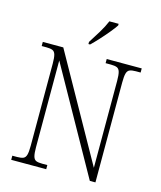

<svg xmlns="http://www.w3.org/2000/svg" viewBox="-133 -1027 943 1123"><g transform="rotate(15 338.0 -465.5)"><path d="M43 0V-25H72Q96 -25 109 -30.5Q122 -36 127 -54Q132 -72 132 -109V-606Q132 -642 127 -660Q122 -678 109 -683.5Q96 -689 72 -689H43V-714H167L522 -80V-606Q522 -642 517 -660Q512 -678 499 -683.5Q486 -689 462 -689H430V-714H642V-689H613Q589 -689 576 -683.5Q563 -678 558 -660Q553 -642 553 -605V0H519L164 -634V-109Q164 -72 169 -54Q174 -36 186.5 -30.5Q199 -25 224 -25H255V0ZM304 -784Q326 -818 350 -857.5Q374 -897 388 -931H444V-921Q433 -904 410 -876Q387 -848 361 -819.5Q335 -791 314 -771H304Z"/></g></svg>

Font: Noto Serif Lao SemiCondensed ExtraLight
Style: Regular
Weight: 200
Width: 4
Designer: Monotype Design Team
Foundry: Monotype Imaging Inc.
Version: Version 2.003; ttfautohint (v1.8.4.7-5d5b)